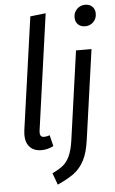

<svg xmlns="http://www.w3.org/2000/svg" viewBox="-64 -819 644 1074"><g transform="rotate(-5 258.0 -282.5)"><path d="M141 -99 140 -87Q140 -61 163 -61Q179 -61 195 -67L210 -5Q177 12 142 12Q101 12 77.5 -12.5Q54 -37 54 -81Q54 -89 56 -107L145 -739L232 -749ZM192 146Q230 128 252 110.5Q274 93 289.5 60.5Q305 28 313 -28L383 -527H470L399 -22Q389 50 366.5 92Q344 134 310 159.5Q276 185 216 212ZM391 -711Q391 -740 410 -758.5Q429 -777 456 -777Q481 -777 496 -762Q511 -747 511 -723Q511 -694 492 -675.5Q473 -657 446 -657Q421 -657 406 -672Q391 -687 391 -711Z"/></g></svg>

Font: Fira Sans Condensed
Style: Italic
Weight: 400
Width: 3
Italic angle: -8°
Designer: bBox Type GmbH & Carrois Corporate GbR & Edenspiekermann AG
Foundry: bBox Type GmbH & Carrois Corporate GbR & Edenspiekermann AG
Version: Version 4.301